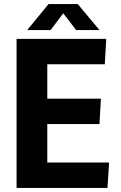

<svg xmlns="http://www.w3.org/2000/svg" viewBox="-20 -918 589 938"><path d="M61 -728H499L492 -604H211V-436H473L466 -312H211V-124H513L505 0H61ZM113 -771 217 -898H360L466 -771H352L289 -853L227 -771Z"/></svg>

Font: Murecho SemiBold
Style: Regular
Weight: 600
Designer: Neil Summerour
Foundry: Positype
Version: Version 1.010; ttfautohint (v1.8.3)